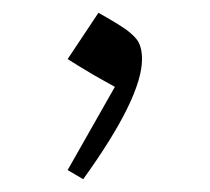

<svg xmlns="http://www.w3.org/2000/svg" viewBox="-20 -739 328 300"><path d="M110 -459C171.4 -544.3 201.9 -606.7 201.9 -646.7C201.9 -656.7 200.5 -664.8 197.1 -671.9C193.8 -678.6 187.1 -685.2 177.6 -692.4C167.6 -699.5 153.3 -708.1 133.8 -719L85.7 -646.7C98.6 -638.6 110 -631.4 120 -625.7C130 -619.5 143.3 -612.4 159.5 -603.3L85.7 -473.3Z"/></svg>

Font: Pinar Light
Style: Regular
Weight: 300
Designer: Amin Abedi
Version: Version 2.00;September 9, 2021;FontCreator 13.0.0.2683 64-bi